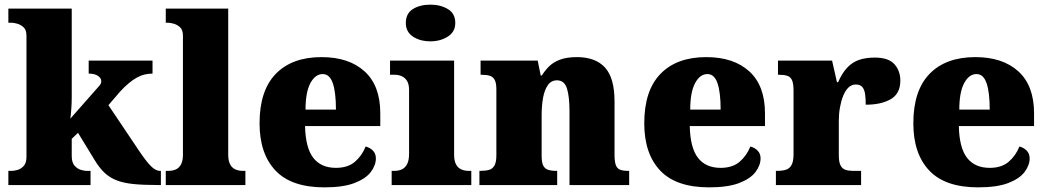

<svg xmlns="http://www.w3.org/2000/svg" viewBox="-20 -797 4511 827"><path d="M16 0V-61H31Q40 -61 55 -65Q70 -69 82 -82Q94 -95 94 -121V-643Q94 -668 81.5 -679.5Q69 -691 54 -695Q39 -699 31 -699H16V-760H289V-379Q289 -366 288.5 -352.5Q288 -339 287 -326.5Q286 -314 285 -303.5Q284 -293 283 -286L410 -430Q413 -434 414.5 -437.5Q416 -441 416 -444Q416 -447 416 -448Q416 -461 401.5 -470.5Q387 -480 362 -480V-536H637V-480Q620 -480 603 -476Q586 -472 569 -462.5Q552 -453 534 -438Q516 -423 496 -401L447 -344L580 -146Q608 -104 629 -82.5Q650 -61 669 -61H673V0H659Q596 0 553 -4.5Q510 -9 480.5 -21Q451 -33 429.5 -53.5Q408 -74 388 -107L316 -225L289 -199V-125Q289 -97 301 -83.5Q313 -70 328 -65.5Q343 -61 351 -61H370V0Z M694 0V-61H705Q724 -61 738 -67.5Q752 -74 760 -89.5Q768 -105 768 -131V-643Q768 -668 755.5 -679.5Q743 -691 728 -695Q713 -699 705 -699H694V-760H963V-131Q963 -105 971 -89.5Q979 -74 993.5 -67.5Q1008 -61 1026 -61H1037V0Z M1377 10Q1235 10 1166.5 -62.5Q1098 -135 1098 -266Q1098 -407 1168 -479Q1238 -551 1365 -551Q1483 -551 1550.5 -489.5Q1618 -428 1618 -309V-254H1294Q1296 -160 1329.5 -117Q1363 -74 1427 -74Q1478 -74 1508.5 -100Q1539 -126 1555 -166Q1574 -161 1586.5 -148Q1599 -135 1599 -115Q1599 -85 1577 -56Q1555 -27 1506.5 -8.5Q1458 10 1377 10ZM1427 -325Q1427 -399 1413.5 -438.5Q1400 -478 1370 -478Q1338 -478 1317 -439Q1296 -400 1296 -325Z M1667 0V-61H1679Q1698 -61 1712 -68Q1726 -75 1734 -91Q1742 -107 1742 -135V-409Q1742 -434 1733.5 -448Q1725 -462 1711 -468.5Q1697 -475 1679 -475H1660V-536H1936V-131Q1936 -105 1944 -89.5Q1952 -74 1966.5 -67.5Q1981 -61 1999 -61H2010V0ZM1834 -619Q1789 -619 1758.5 -639.5Q1728 -660 1728 -698Q1728 -739 1758.5 -758Q1789 -777 1834 -777Q1877 -777 1909 -758Q1941 -739 1941 -698Q1941 -660 1909 -639.5Q1877 -619 1834 -619Z M2045 0V-61H2049Q2072 -61 2087 -65.5Q2102 -70 2110 -84.5Q2118 -99 2118 -128V-412Q2118 -439 2111 -452.5Q2104 -466 2090 -470.5Q2076 -475 2054 -475H2050V-536H2296L2309 -472H2314Q2327 -493 2345 -511Q2363 -529 2392 -540Q2421 -551 2465 -551Q2545 -551 2586 -506Q2627 -461 2627 -360V-131Q2627 -101 2632.5 -86Q2638 -71 2651 -66Q2664 -61 2686 -61H2690V0H2433V-317Q2433 -381 2422 -416Q2411 -451 2379 -451Q2354 -451 2339.5 -430Q2325 -409 2319 -375Q2313 -341 2313 -301V-125Q2313 -98 2319.5 -84.5Q2326 -71 2340 -66Q2354 -61 2376 -61H2380V0Z M3034 10Q2892 10 2823.5 -62.5Q2755 -135 2755 -266Q2755 -407 2825 -479Q2895 -551 3022 -551Q3140 -551 3207.5 -489.5Q3275 -428 3275 -309V-254H2951Q2953 -160 2986.5 -117Q3020 -74 3084 -74Q3135 -74 3165.5 -100Q3196 -126 3212 -166Q3231 -161 3243.5 -148Q3256 -135 3256 -115Q3256 -85 3234 -56Q3212 -27 3163.5 -8.5Q3115 10 3034 10ZM3084 -325Q3084 -399 3070.5 -438.5Q3057 -478 3027 -478Q2995 -478 2974 -439Q2953 -400 2953 -325Z M3322 0V-61H3327Q3350 -61 3365.5 -66Q3381 -71 3389.5 -86.5Q3398 -102 3398 -133V-407Q3398 -437 3391.5 -451.5Q3385 -466 3371 -470.5Q3357 -475 3335 -475H3331V-536H3564L3585 -443H3590Q3607 -482 3629 -505.5Q3651 -529 3680 -539Q3709 -549 3748 -549Q3807 -549 3832.5 -520.5Q3858 -492 3858 -450Q3858 -394 3817 -370Q3776 -346 3709 -346Q3709 -374 3706 -393Q3703 -412 3694 -422.5Q3685 -433 3666 -433Q3648 -433 3634.5 -420Q3621 -407 3612 -384.5Q3603 -362 3598 -334.5Q3593 -307 3593 -278V-128Q3593 -99 3600.5 -84.5Q3608 -70 3622 -65.5Q3636 -61 3654 -61H3689V0Z M4193 10Q4051 10 3982.5 -62.5Q3914 -135 3914 -266Q3914 -407 3984 -479Q4054 -551 4181 -551Q4299 -551 4366.5 -489.5Q4434 -428 4434 -309V-254H4110Q4112 -160 4145.5 -117Q4179 -74 4243 -74Q4294 -74 4324.5 -100Q4355 -126 4371 -166Q4390 -161 4402.5 -148Q4415 -135 4415 -115Q4415 -85 4393 -56Q4371 -27 4322.5 -8.5Q4274 10 4193 10ZM4243 -325Q4243 -399 4229.5 -438.5Q4216 -478 4186 -478Q4154 -478 4133 -439Q4112 -400 4112 -325Z"/></svg>

Font: Noto Serif Armenian Black
Style: Regular
Weight: 900
Version: Version 2.007